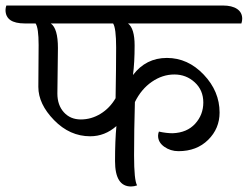

<svg xmlns="http://www.w3.org/2000/svg" viewBox="-67 -671 898 696"><path d="M143 -497 141 -332Q141 -290 164.5 -264Q188 -238 226 -238Q264 -238 297.5 -258.5Q331 -279 352 -315Q354 -429 354 -499Q354 -569 343 -586H117Q143 -568 143 -497ZM72 -356 73 -508Q73 -570 62 -586H23Q-47 -586 -47 -635Q-47 -642 -44 -651H741Q774 -651 792.5 -638.5Q811 -626 811 -603Q811 -595 808 -586H397Q421 -568 421 -506Q421 -444 415 -399Q462 -461 538 -461Q614 -461 671.5 -400.5Q729 -340 729 -263Q729 -205 687.5 -164Q646 -123 580 -123Q551 -123 528.5 -139Q506 -155 506 -179Q506 -186 509 -194Q536 -188 559 -188Q611 -190 640.5 -222.5Q670 -255 670 -299.5Q670 -344 639 -372.5Q608 -401 565 -401Q522 -401 483.5 -374.5Q445 -348 422 -301Q419 -198 419 -107.5Q419 -17 430 1Q419 5 408 5Q350 5 350 -87Q350 -162 355 -214Q313 -177 260 -177Q186 -177 129 -235.5Q72 -294 72 -356Z"/></svg>

Font: Laila
Style: Regular
Weight: 400
Designer: Hitesh Malaviya
Foundry: Indian Type Foundry
Version: Version 1.302;PS 1.0;hotconv 1.0.78;makeotf.lib2.5.61930; tt